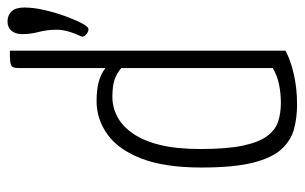

<svg xmlns="http://www.w3.org/2000/svg" viewBox="-166 -614 791 498"><g transform="rotate(-90 229.0 -365.5)"><path d="M206 10Q172 10 142.5 2Q113 -6 90.5 -30.5Q68 -55 55.5 -104.5Q43 -154 43 -238Q43 -333 66 -393Q89 -453 128.5 -481.5Q168 -510 215 -510Q242 -510 263 -505Q284 -500 301 -487V-712Q301 -724 304.5 -728.5Q308 -733 318.5 -734Q329 -735 346 -735V-20Q322 -7 285.5 1.5Q249 10 206 10ZM211 -32Q236 -32 259.5 -37Q283 -42 301 -53V-446Q285 -459 269 -464Q253 -469 226 -469Q199 -469 174.5 -456Q150 -443 131 -415.5Q112 -388 101.5 -345Q91 -302 91 -241Q91 -171 100 -129.5Q109 -88 125 -67Q141 -46 162.5 -39Q184 -32 211 -32ZM402 -531Q396 -531 390 -535.5Q384 -540 382 -547Q401 -588 400.5 -614Q400 -640 394.5 -660.5Q389 -681 389 -703Q389 -720 397.5 -730.5Q406 -741 422 -741Q438 -741 448 -730.5Q458 -720 458 -697Q458 -674 451.5 -645.5Q445 -617 435.5 -591Q426 -565 417 -548Q408 -531 402 -531Z"/></g></svg>

Font: Yanone Kaffeesatz Light
Style: Regular
Weight: 300
Designer: Yanone (Cyrillic: Daniel Pouzeot, Huerta Tipografica, and Cyreal)
Foundry: Yanone
Version: Version 2.003